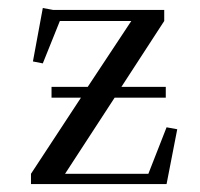

<svg xmlns="http://www.w3.org/2000/svg" viewBox="-20 -464 505 484"><path d="M58.1 0V-25.9L184.1 -217.8H109.9V-245.1H201.2L311 -411.1H130.9L87.9 -304.2L63 -309.1L87.9 -443.8L113.8 -439H394V-411.1L286.1 -245.1H397.9V-217.8H269L144 -25.9H354L399.9 -143.1L426.8 -138.2L399.9 0Z"/></svg>

Font: Dehuti
Style: Book
Weight: 400
Version: Version 1.2